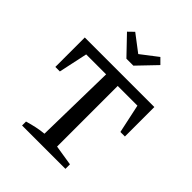

<svg xmlns="http://www.w3.org/2000/svg" viewBox="-243 -1031 1171 1171"><g transform="rotate(45 342.0 -446.0)"><path d="M642 -650V-396H603L563 -583H393V-60L525 -39V0H151V-34Q185 -44 217.5 -51Q250 -58 283 -61L293 -583H121L81 -396H42V-650ZM313 -738 199 -857 235 -892 344 -809 452 -892 487 -857 373 -738Z"/></g></svg>

Font: Piazzolla SC Medium
Style: Regular
Weight: 500
Designer: Juan Pablo del Peral
Foundry: Huerta Tipografica
Version: Version 1.330